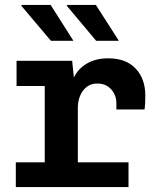

<svg xmlns="http://www.w3.org/2000/svg" viewBox="-20 -757 640 777"><path d="M161 0V-409H47V-511H272L279 -443Q295 -478 331 -499.5Q367 -521 418 -521Q490 -521 529 -479.5Q568 -438 568 -371Q568 -357 567.5 -343Q567 -329 565 -314H451V-339Q451 -360 442 -378Q433 -396 416 -407.5Q399 -419 373 -419Q348 -419 330.5 -405Q313 -391 304 -369Q295 -347 295 -322V0ZM44 0V-100H500V0ZM369 -592 250 -734 253 -737H368L461 -592ZM186 -592 66 -734 68 -737H185L277 -592Z"/></svg>

Font: Chivo Mono Medium SemiBold
Style: Regular
Weight: 600
Monospace: yes
Version: Version 1.008